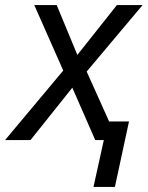

<svg xmlns="http://www.w3.org/2000/svg" viewBox="-31 -556 586 762"><path d="M340 186 381 0H347L256 -208L90 0H-11L220 -276L105 -536H194L276 -338L433 -536H535L313 -272L402 -74H481L425 186Z"/></svg>

Font: Manna Sans
Style: Italic
Weight: 400
Italic angle: -12°
Designer: Monotype Design Team
Foundry: Monotype Imaging Inc.
Version: Version 2.001.1; ttfautohint (v1.8.2)